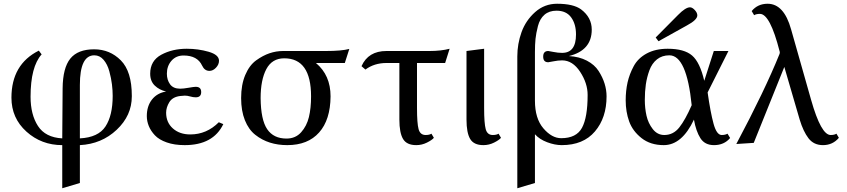

<svg xmlns="http://www.w3.org/2000/svg" viewBox="-20 -762 4515 1024"><path d="M202 -472Q143 -406 143 -246Q143 -151 182.5 -90Q222 -29 312 -24Q312 -109 314 -291Q315 -400 355 -449.5Q395 -499 482 -499Q566 -499 624.5 -440Q683 -381 683 -251V-248Q683 -146 602.5 -70Q522 6 406 12V214L312 242V12Q201 12 121 -60Q41 -132 41 -241Q41 -419 187 -492ZM581 -251Q581 -280 577 -312.5Q573 -345 563 -382Q553 -419 532.5 -443Q512 -467 483 -467Q406 -467 406 -309V-24Q504 -29 542.5 -87.5Q581 -146 581 -251Z M959 -466Q919 -466 894.5 -438Q870 -410 870 -369Q870 -336 887 -312.5Q904 -289 941 -289Q958 -289 986 -294Q1014 -299 1024 -299Q1053 -299 1053 -271Q1053 -243 1024 -243Q1010 -243 994.5 -247.5Q979 -252 966 -252Q961 -252 941 -250Q900 -245 883 -217Q866 -189 866 -161Q866 -109 902 -77Q938 -45 995 -45Q1082 -45 1147 -110L1171 -100Q1117 12 965 12Q910 12 869 -2.5Q828 -17 806 -40.5Q784 -64 773.5 -90Q763 -116 763 -143Q763 -196 790.5 -231Q818 -266 866 -274Q830 -282 805.5 -305.5Q781 -329 781 -369Q781 -438 840 -470Q899 -502 976 -502Q1037 -502 1092.5 -486Q1148 -470 1148 -438Q1148 -418 1132 -401Q1116 -384 1097 -384Q1071 -384 1058 -412Q1033 -466 959 -466Z M1266 -239Q1266 -310 1288 -362Q1310 -414 1346 -440Q1382 -466 1417.5 -478Q1453 -490 1490 -490H1718Q1801 -490 1843 -501L1819 -426H1665Q1743 -361 1743 -248Q1742 -123 1682 -55.5Q1622 12 1512 12Q1462 12 1419.5 -1.5Q1377 -15 1341.5 -43Q1306 -71 1286 -121Q1266 -171 1266 -239ZM1370 -239Q1371 -123 1405 -73Q1439 -23 1508 -23Q1556 -23 1586 -56.5Q1616 -90 1627.5 -137.5Q1639 -185 1639 -248Q1639 -451 1496 -451Q1431 -451 1400.5 -393.5Q1370 -336 1370 -239Z M2041 -426Q1976 -426 1929 -391L1908 -409Q1944 -490 2041 -490H2270Q2332 -490 2378 -502L2354 -426H2204V-186Q2204 -104 2212.5 -73Q2221 -42 2250 -42Q2270 -42 2281 -49L2294 -27Q2284 -15 2257 -1.5Q2230 12 2200 12Q2149 12 2129.5 -21Q2110 -54 2110 -124V-426Z M2468 -124V-490L2562 -502V-186Q2562 -104 2570.5 -73Q2579 -42 2608 -42Q2628 -42 2639 -49L2652 -27Q2642 -15 2615 -1.5Q2588 12 2558 12Q2507 12 2487.5 -21Q2468 -54 2468 -124Z M2951 -742Q3038 -742 3079 -712Q3136 -669 3136 -604Q3136 -493 3014 -463Q3069 -460 3110 -438.5Q3151 -417 3172.5 -383.5Q3194 -350 3204.5 -316Q3215 -282 3215 -248Q3215 -134 3153 -61Q3091 12 2976 12Q2939 12 2898 -3.5Q2857 -19 2833 -46V214L2739 242V-461Q2739 -528 2761.5 -590.5Q2784 -653 2834 -697.5Q2884 -742 2951 -742ZM3114 -256Q3114 -318 3074 -379Q3034 -440 2978 -440Q2956 -440 2932 -435Q2908 -430 2904 -430Q2877 -430 2877 -460Q2877 -490 2904 -490Q2907 -490 2931.5 -485Q2956 -480 2978 -480Q3052 -480 3052 -578Q3052 -634 3026 -669.5Q3000 -705 2948 -705Q2909 -705 2884 -683.5Q2859 -662 2849 -623Q2839 -584 2836 -554.5Q2833 -525 2833 -484V-225Q2833 -130 2878 -77.5Q2923 -25 2973 -25Q3054 -25 3084 -80.5Q3114 -136 3114 -256Z M3754 -269Q3769 -163 3785.5 -102.5Q3802 -42 3829 -42Q3848 -42 3860 -49L3874 -26Q3842 12 3788 12Q3739 12 3715.5 -25Q3692 -62 3681 -124Q3617 12 3520 12Q3449 12 3401.5 -25.5Q3354 -63 3335.5 -114.5Q3317 -166 3317 -227Q3317 -278 3327 -322.5Q3337 -367 3360 -409.5Q3383 -452 3429.5 -477Q3476 -502 3541 -502Q3629 -502 3671 -466Q3713 -430 3736 -331L3787 -490H3865ZM3669 -201Q3642 -467 3550 -467Q3511 -467 3484 -445.5Q3457 -424 3443.5 -387Q3430 -350 3424.5 -312Q3419 -274 3419 -229Q3419 -185 3428 -145Q3437 -105 3461.5 -73.5Q3486 -42 3523 -42Q3571 -42 3603 -82.5Q3635 -123 3669 -201ZM3477 -562 3596 -682Q3636 -723 3660 -723Q3672 -723 3685.5 -708.5Q3699 -694 3699 -680Q3699 -656 3643 -626L3492 -542Z M4199 -606 4306 -229Q4359 -42 4410 -42Q4430 -42 4441 -49L4454 -27Q4421 12 4369 12Q4320 12 4292 -24.5Q4264 -61 4245 -124L4163 -405L4000 0L3907 6Q4059 -280 4137 -473Q4139 -477 4139 -484L4138 -488Q4087 -688 4033 -688Q4013 -688 4002 -681L3989 -703Q4021 -742 4074 -742Q4161 -742 4199 -606Z"/></svg>

Font: Linguistics Pro
Style: Regular
Weight: 400
Designer: Stefan Peev, Context Ltd
Foundry: Stefan Peev, Context Ltd
Version: Version 001.000